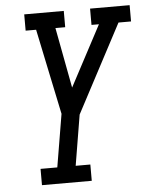

<svg xmlns="http://www.w3.org/2000/svg" viewBox="-53 -779 640 822"><g transform="rotate(-5 267.5 -367.5)"><path d="M94 0V-70H166L204 -297L169 -464L127 -665H82V-735H252V-665H210L259 -405L397 -665H365V-735H535V-665H481L281 -287L245 -70H308V0Z"/></g></svg>

Font: Iosevka Slab
Style: Italic
Weight: 400
Italic angle: -9°
Monospace: yes
Designer: Belleve Invis
Foundry: Belleve Invis
Version: Version 11.1.0; ttfautohint (v1.8.3)